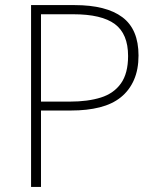

<svg xmlns="http://www.w3.org/2000/svg" viewBox="-20 -734 620 754"><path d="M102 0V-714H273Q397 -714 460.5 -666.5Q524 -619 524 -516Q524 -461 506 -420Q488 -379 454.5 -352Q421 -325 371.5 -312.5Q322 -300 259 -300H141V0ZM141 -335H255Q325 -335 376 -351Q427 -367 455 -406.5Q483 -446 483 -514Q483 -601 431 -639.5Q379 -678 268 -678H141Z"/></svg>

Font: Noto Sans Symbols ExtraLight
Style: Regular
Weight: 250
Version: Version 2.002